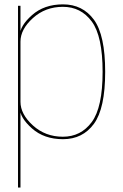

<svg xmlns="http://www.w3.org/2000/svg" viewBox="-20 -618 550 858"><path d="M60.5 220H71.5V-481.5V-592H60.5ZM261.5 4Q349.5 4 399.8 -64.8Q450 -133.5 450 -297Q450 -461 399.8 -529.8Q349.5 -598.5 261.5 -598.5Q177 -598.5 122.8 -550.2Q68.5 -502 68.5 -459L71.5 -432Q71.5 -487 127 -537.2Q182.5 -587.5 261 -587.5Q341.5 -587.5 390 -522Q438.5 -456.5 438.5 -297Q438.5 -138 390 -72.5Q341.5 -7 261 -7Q182.5 -7 127 -57.5Q71.5 -108 71.5 -163L68.5 -135.5Q68.5 -92.5 122.8 -44.2Q177 4 261.5 4Z"/></svg>

Font: Anybody UltraCondensed Thin Thin
Style: Regular
Weight: 250
Version: Version 1.111